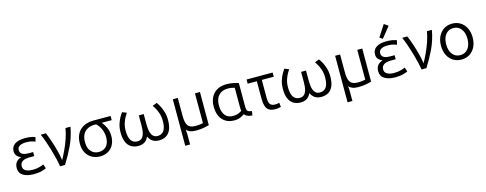

<svg xmlns="http://www.w3.org/2000/svg" viewBox="-30 -1698 7074 2796"><g transform="rotate(-15 3507.0 -299.5)"><path d="M272 12Q172 11 113 -25.5Q54 -62 54 -138Q54 -194 82 -227.5Q110 -261 158 -275Q124 -287 98.5 -314.5Q73 -342 73 -384Q73 -456 128.5 -492.5Q184 -529 283 -529Q340 -529 380.5 -520Q421 -511 435 -504L419 -440Q405 -446 370.5 -456Q336 -466 282 -466Q249 -466 219 -459Q189 -452 169.5 -433.5Q150 -415 150 -382Q150 -355 163 -339Q176 -323 196 -315Q216 -307 237.5 -304.5Q259 -302 276 -302H346V-241H271Q250 -241 226 -237.5Q202 -234 180.5 -224Q159 -214 145 -194.5Q131 -175 131 -143Q131 -99 169.5 -76.5Q208 -54 275 -54Q336 -54 382 -68Q428 -82 441 -90L463 -26Q447 -16 396 -2Q345 12 272 12Z M671 0Q663 -53 647.5 -118Q632 -183 611.5 -253Q591 -323 567.5 -391Q544 -459 518 -518H596Q623 -453 648.5 -377Q674 -301 694 -224.5Q714 -148 723 -79Q758 -142 791.5 -214Q825 -286 851.5 -363.5Q878 -441 891 -518H966Q939 -369 880 -244.5Q821 -120 745 0Z M1271 12Q1204 12 1150.5 -18.5Q1097 -49 1065.5 -105.5Q1034 -162 1034 -241Q1034 -318 1057.5 -371Q1081 -424 1120.5 -456.5Q1160 -489 1209.5 -503.5Q1259 -518 1310 -518H1571V-455H1420Q1453 -419 1479.5 -362.5Q1506 -306 1506 -237Q1506 -159 1476.5 -103Q1447 -47 1394 -17.5Q1341 12 1271 12ZM1271 -55Q1345 -55 1387 -102.5Q1429 -150 1429 -236Q1429 -301 1403 -359.5Q1377 -418 1335 -455H1306Q1282 -455 1249 -447.5Q1216 -440 1184.5 -418Q1153 -396 1132.5 -353.5Q1112 -311 1112 -241Q1112 -153 1157 -104Q1202 -55 1271 -55Z M1851 9Q1792 9 1746.5 -16.5Q1701 -42 1675 -98.5Q1649 -155 1649 -248Q1649 -319 1668 -376.5Q1687 -434 1710.5 -473.5Q1734 -513 1746 -528L1812 -502Q1803 -489 1782.5 -454.5Q1762 -420 1744.5 -368.5Q1727 -317 1727 -251Q1727 -153 1759.5 -106Q1792 -59 1853 -59Q1895 -59 1918.5 -80Q1942 -101 1953 -134Q1964 -167 1967 -202.5Q1970 -238 1970 -268V-420H2044V-268Q2044 -238 2047 -202.5Q2050 -167 2061 -134Q2072 -101 2095.5 -80Q2119 -59 2160 -59Q2222 -59 2254.5 -106Q2287 -153 2287 -251Q2287 -317 2269.5 -368.5Q2252 -420 2231.5 -454.5Q2211 -489 2202 -502L2268 -528Q2281 -513 2303.5 -473.5Q2326 -434 2345 -376.5Q2364 -319 2364 -248Q2364 -155 2338.5 -98.5Q2313 -42 2267.5 -16.5Q2222 9 2162 9Q2110 9 2070.5 -14Q2031 -37 2006 -91Q1982 -37 1943 -14Q1904 9 1851 9Z M2509 183V-518H2584V-248Q2584 -142 2616.5 -99.5Q2649 -57 2727 -57Q2769 -57 2801.5 -61.5Q2834 -66 2843 -69V-518H2918V-18Q2888 -10 2838 0Q2788 10 2719 10Q2666 10 2631.5 -3.5Q2597 -17 2577 -42Q2581 -11 2581.5 20Q2582 51 2582 80V183Z M3297 11Q3216 11 3162.5 -24.5Q3109 -60 3082.5 -121Q3056 -182 3056 -258Q3056 -343 3088.5 -403.5Q3121 -464 3180 -496Q3239 -528 3318 -528Q3377 -528 3427 -517Q3477 -506 3499 -497V-135Q3499 -102 3507.5 -86Q3516 -70 3534 -63.5Q3552 -57 3578 -53L3568 9Q3484 6 3451 -41Q3426 -22 3388.5 -5.5Q3351 11 3297 11ZM3299 -56Q3346 -56 3380.5 -71.5Q3415 -87 3429 -99Q3427 -110 3425.5 -122.5Q3424 -135 3424 -149V-446Q3417 -449 3387.5 -455.5Q3358 -462 3322 -462Q3234 -462 3184 -409Q3134 -356 3134 -257Q3134 -203 3150 -157Q3166 -111 3202 -83.5Q3238 -56 3299 -56Z M3917 8Q3854 8 3820 -15.5Q3786 -39 3772.5 -83.5Q3759 -128 3759 -190V-455H3621V-518H4014V-455H3834V-190Q3834 -111 3858 -85Q3882 -59 3929 -59Q3951 -59 3965.5 -61.5Q3980 -64 3993 -68L4000 -4Q3990 0 3968 4Q3946 8 3917 8Z M4298 9Q4239 9 4193.5 -16.5Q4148 -42 4122 -98.5Q4096 -155 4096 -248Q4096 -319 4115 -376.5Q4134 -434 4157.5 -473.5Q4181 -513 4193 -528L4259 -502Q4250 -489 4229.5 -454.5Q4209 -420 4191.5 -368.5Q4174 -317 4174 -251Q4174 -153 4206.5 -106Q4239 -59 4300 -59Q4342 -59 4365.5 -80Q4389 -101 4400 -134Q4411 -167 4414 -202.5Q4417 -238 4417 -268V-420H4491V-268Q4491 -238 4494 -202.5Q4497 -167 4508 -134Q4519 -101 4542.5 -80Q4566 -59 4607 -59Q4669 -59 4701.5 -106Q4734 -153 4734 -251Q4734 -317 4716.5 -368.5Q4699 -420 4678.5 -454.5Q4658 -489 4649 -502L4715 -528Q4728 -513 4750.5 -473.5Q4773 -434 4792 -376.5Q4811 -319 4811 -248Q4811 -155 4785.5 -98.5Q4760 -42 4714.5 -16.5Q4669 9 4609 9Q4557 9 4517.5 -14Q4478 -37 4453 -91Q4429 -37 4390 -14Q4351 9 4298 9Z M4956 183V-518H5031V-248Q5031 -142 5063.5 -99.5Q5096 -57 5174 -57Q5216 -57 5248.5 -61.5Q5281 -66 5290 -69V-518H5365V-18Q5335 -10 5285 0Q5235 10 5166 10Q5113 10 5078.5 -3.5Q5044 -17 5024 -42Q5028 -11 5028.5 20Q5029 51 5029 80V183Z M5721 12Q5621 11 5562 -25.5Q5503 -62 5503 -138Q5503 -194 5531 -227.5Q5559 -261 5607 -275Q5573 -287 5547.5 -314.5Q5522 -342 5522 -384Q5522 -456 5577.5 -492.5Q5633 -529 5732 -529Q5789 -529 5829.5 -520Q5870 -511 5884 -504L5868 -440Q5854 -446 5819.5 -456Q5785 -466 5731 -466Q5698 -466 5668 -459Q5638 -452 5618.5 -433.5Q5599 -415 5599 -382Q5599 -355 5612 -339Q5625 -323 5645 -315Q5665 -307 5686.5 -304.5Q5708 -302 5725 -302H5795V-241H5720Q5699 -241 5675 -237.5Q5651 -234 5629.5 -224Q5608 -214 5594 -194.5Q5580 -175 5580 -143Q5580 -99 5618.5 -76.5Q5657 -54 5724 -54Q5785 -54 5831 -68Q5877 -82 5890 -90L5912 -26Q5896 -16 5845 -2Q5794 12 5721 12ZM5691 -576 5647 -608 5760 -782 5822 -739Z M6120 0Q6112 -53 6096.5 -118Q6081 -183 6060.5 -253Q6040 -323 6016.5 -391Q5993 -459 5967 -518H6045Q6072 -453 6097.5 -377Q6123 -301 6143 -224.5Q6163 -148 6172 -79Q6207 -142 6240.5 -214Q6274 -286 6300.5 -363.5Q6327 -441 6340 -518H6415Q6388 -369 6329 -244.5Q6270 -120 6194 0Z M6721 12Q6652 12 6598 -21.5Q6544 -55 6513.5 -116Q6483 -177 6483 -259Q6483 -341 6513.5 -401.5Q6544 -462 6598 -496Q6652 -530 6721 -530Q6791 -530 6845 -496Q6899 -462 6929.5 -401.5Q6960 -341 6960 -259Q6960 -177 6929.5 -116Q6899 -55 6845.5 -21.5Q6792 12 6721 12ZM6721 -55Q6795 -55 6838.5 -110Q6882 -165 6882 -259Q6882 -352 6838.5 -407.5Q6795 -463 6721 -463Q6648 -463 6604.5 -407.5Q6561 -352 6561 -259Q6561 -165 6604.5 -110Q6648 -55 6721 -55Z"/></g></svg>

Font: Ubuntu Sans
Style: Regular
Weight: 400
Designer: Dalton Maag Ltd
Foundry: Dalton Maag Ltd
Version: Version 1.006; ttfautohint (v1.8.4.7-5d5b)